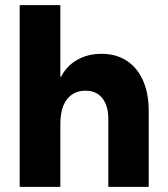

<svg xmlns="http://www.w3.org/2000/svg" viewBox="-20 -727 655 747"><path d="M56.6 -707H214.8V-428.7H217.8Q239.3 -470.7 280.3 -494.1Q321.3 -517.6 375 -517.6Q431.6 -517.6 472.9 -490.7Q514.2 -463.9 536.4 -413.8Q558.6 -363.8 558.6 -295.9V0H401.4V-268.6Q400.4 -318.4 377 -346.4Q353.5 -374.5 312.5 -374Q268.6 -374.5 241.9 -342.3Q215.3 -310.1 214.8 -245.1V0H56.6Z"/></svg>

Font: Wanted Sans ExtraBold
Style: Regular
Weight: 800
Designer: Original Design by Kil Hyung-jin and Kang Hanbin, Wanted Lab, Inc; Hangeul from Source Han Sans by Jang Soo-young and Ka
Foundry: Wanted Lab, Inc.
Version: Version 1.003